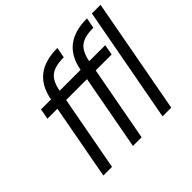

<svg xmlns="http://www.w3.org/2000/svg" viewBox="-170 -948 1156 1156"><g transform="rotate(-45 408.0 -369.5)"><path d="M101.1 0 189.9 -480H105L117.2 -546.9H202.1Q220.2 -644 281.2 -691.4Q342.3 -738.8 448.2 -738.8L436 -671.9Q359.9 -671.9 324.2 -644Q288.6 -616.2 275.9 -546.9H454.1Q472.2 -644 533.2 -691.4Q594.2 -738.8 700.2 -738.8L688 -671.9Q611.8 -671.9 576.2 -644Q540.5 -616.2 527.8 -546.9H664.1L651.9 -480H516.1L426.8 0H353L441.9 -480H264.2L174.8 0ZM605 0 742.2 -738.8H815.9L679.2 0Z"/></g></svg>

Font: Involve
Style: Italic
Weight: 400
Italic angle: -10.5°
Designer: Stefan Peev
Foundry: Context Ltd.
Version: Version 1.001